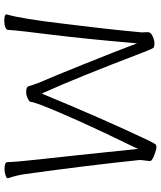

<svg xmlns="http://www.w3.org/2000/svg" viewBox="53 -800 749 895"><g transform="rotate(90 427.5 -352.5)"><path d="M731 -677 726 -636V-635V-628V-627Q752 -379 791 -99Q796 -59 810 -18L811 -14Q810 -8 798 -4Q783 1 769 1Q738 1 736 -11Q734 -62 723 -160Q712 -258 704.5 -330Q697 -402 689.5 -473Q682 -544 676 -604L674 -622L667 -606Q528 -322 467 -163Q455 -131 455 -121Q454 -114 440 -108Q424 -100 411 -100Q385 -100 382 -111Q369 -155 354 -187Q340 -218 278 -372Q216 -526 190 -596L182 -617L180 -594Q161 -374 142 -220Q132 -143 127.5 -100.5Q123 -58 122 -49Q121 -32 119 -13Q118 -7 107 -3Q100 0 92.5 1Q85 2 77 2Q47 2 47 -8V-9Q67 -74 91 -278Q116 -483 120.5 -532Q125 -581 128 -609Q131 -638 131 -639L130 -663V-668Q130 -681 148 -689Q167 -698 182 -698Q197 -698 202 -694Q207 -690 223 -648Q346 -327 411 -184L416 -173L421 -184Q530 -449 635 -671Q642 -685 649 -697Q653 -707 664 -707Q677 -707 692 -701Q730 -689 731 -677ZM810 -18Q810 -17 810 -17Z"/></g></svg>

Font: LXGW WenKai Lite Light
Style: Regular
Weight: 300
Designer: LXGW / Fontworks Inc.
Foundry: LXGW / Fontworks Inc.
Version: Version 1.511; March 25, 2025